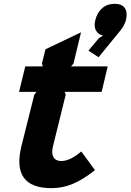

<svg xmlns="http://www.w3.org/2000/svg" viewBox="-20 -979 686 1009"><path d="M407.2 -183.1 479 -85Q418 -36.1 363.5 -13.2Q309.1 9.8 251 9.8Q38.1 9.8 92.8 -211.9L160.2 -481L171.9 -496.1H80.1L112.8 -629.9H205.1L200.2 -645L219.2 -720.2L405.8 -809.1L366.2 -645L353 -629.9H545.9L514.2 -496.1H319.8L325.2 -481L258.8 -211.9Q249 -173.8 261 -153.3Q272.9 -132.8 301.8 -132.8Q348.6 -132.8 407.2 -183.1ZM642.1 -874Q633.8 -845.2 615.2 -821.8L498 -678.2L444.8 -712.9L500 -778.8L522 -792Q495.1 -797.9 483.9 -819.6Q472.7 -841.3 481 -874Q491.2 -913.6 517.6 -936.3Q543.9 -959 582 -959Q621.1 -959 636.2 -936.3Q651.4 -913.6 642.1 -874Z"/></svg>

Font: Sinkin Sans 700 Bold Italic
Style: Bold Italic
Weight: 700
Italic angle: -112°
Designer: Keith Bates
Foundry: K-Type
Version: Sinkin Sans (version 1.0)  by Keith Bates   •   © 2014   www